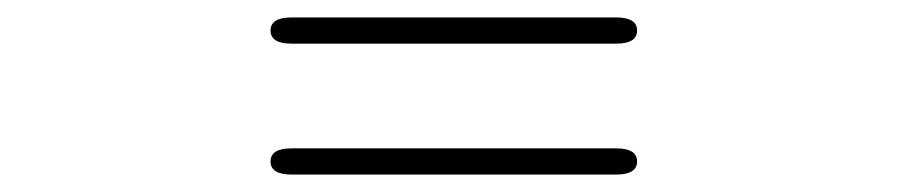

<svg xmlns="http://www.w3.org/2000/svg" viewBox="-20 -490 1040 220"><path d="M314 -290Q290 -290 290 -305Q290 -320 314 -320H686Q710 -320 710 -305Q710 -290 686 -290ZM314 -440Q290 -440 290 -455Q290 -470 314 -470H686Q710 -470 710 -455Q710 -440 686 -440Z"/></svg>

Font: Resource Han Rounded KR ExtraLight
Style: Regular
Weight: 250
Designer: Cyano Hao (round all glyphs); Ryoko NISHIZUKA 西塚涼子 (kana, bopomofo & ideographs); Paul D. Hunt (Latin, Greek & Cyrillic)
Foundry: Cyano Hao
Version: 0.990